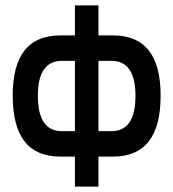

<svg xmlns="http://www.w3.org/2000/svg" viewBox="-20 -690 640 710"><path d="M344 0V-111H398C516 -111 574 -186 574 -336C574 -485 516 -559 398 -559H344V-670H257V-559H203C85 -559 27 -485 27 -336C27 -186 85 -111 203 -111H257V0ZM120 -336C120 -422 150 -465 209 -465H257V-205H209C150 -205 120 -248 120 -336ZM344 -205V-465H392C451 -465 481 -422 481 -336C481 -248 451 -205 392 -205Z"/></svg>

Font: LT Wave Mono Medium
Style: Regular
Weight: 500
Designer: Daniel Lyons
Version: Version 2.5 (Glyphs App)